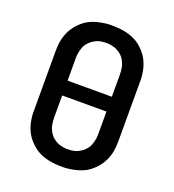

<svg xmlns="http://www.w3.org/2000/svg" viewBox="-136 -849 872 962"><g transform="rotate(20 300.0 -367.5)"><path d="M300 8Q283 8 266 6.5Q249 5 232 1.5Q215 -2 199 -8Q183 -14 168.5 -22.5Q154 -31 141 -43Q128 -55 117.5 -68Q107 -81 99 -96.5Q91 -112 86 -128Q81 -144 78 -163.5Q75 -183 75 -195V-525Q75 -542 76.5 -559Q78 -576 82 -592.5Q86 -609 93 -625Q100 -641 109.5 -655Q119 -669 131 -681.5Q143 -694 156.5 -704Q170 -714 185.5 -721Q201 -728 217.5 -732.5Q234 -737 254 -740Q274 -743 285 -743H300Q317 -743 334 -741.5Q351 -740 368 -736.5Q385 -733 401 -727Q417 -721 431.5 -712.5Q446 -704 459 -692Q472 -680 482.5 -667Q493 -654 501 -638.5Q509 -623 514 -607Q519 -591 522 -571.5Q525 -552 525 -540V-210Q525 -193 523.5 -176Q522 -159 518 -142.5Q514 -126 507 -110Q500 -94 490.5 -80Q481 -66 469 -53.5Q457 -41 443.5 -31Q430 -21 414.5 -14Q399 -7 382.5 -2.5Q366 2 346 5Q326 8 315 8ZM418 -407V-525Q418 -534 417 -543.5Q416 -553 414.5 -562.5Q413 -572 409.5 -580.5Q406 -589 401.5 -597.5Q397 -606 391 -613Q385 -620 377.5 -626Q370 -632 362 -636.5Q354 -641 345 -644Q336 -647 325 -649Q314 -651 308 -651H300Q291 -651 281.5 -650Q272 -649 262.5 -646.5Q253 -644 245 -640Q237 -636 229 -630.5Q221 -625 214.5 -618.5Q208 -612 202.5 -604.5Q197 -597 193.5 -588Q190 -579 187.5 -570Q185 -561 183.5 -550Q182 -539 182 -533V-407ZM292 -84H300Q309 -84 318.5 -85Q328 -86 337.5 -88.5Q347 -91 355 -95Q363 -99 371 -104.5Q379 -110 385.5 -116.5Q392 -123 397.5 -130.5Q403 -138 406.5 -147Q410 -156 412.5 -165Q415 -174 416.5 -185Q418 -196 418 -202V-328H182V-210Q182 -201 183 -191.5Q184 -182 185.5 -172.5Q187 -163 190.5 -154.5Q194 -146 198.5 -137.5Q203 -129 209 -122Q215 -115 222.5 -109Q230 -103 238 -98.5Q246 -94 255 -91Q264 -88 275 -86Q286 -84 292 -84Z"/></g></svg>

Font: Iosevka Aile Semibold
Style: Regular
Weight: 600
Designer: Belleve Invis
Foundry: Belleve Invis
Version: Version 31.1.0; ttfautohint (v1.8.4)